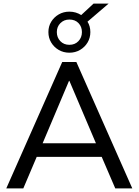

<svg xmlns="http://www.w3.org/2000/svg" viewBox="-20 -1051 773 1071"><path d="M15 0 327 -705H406L718 0H623L537 -200L580 -176H152L195 -200L110 0ZM365 -600 209 -231 185 -252H547L524 -231L367 -600ZM367 -757Q334 -757 307.5 -772.5Q281 -788 265.5 -814Q250 -840 250 -872Q250 -904 265.5 -929.5Q281 -955 307.5 -970.5Q334 -986 367 -986Q386 -986 402.5 -981Q419 -976 433 -967L502 -1031H586L468 -930Q476 -918 480 -903Q484 -888 484 -872Q484 -840 468.5 -814Q453 -788 426.5 -772.5Q400 -757 367 -757ZM367 -801Q398 -801 417.5 -821.5Q437 -842 437 -872Q437 -902 418 -922Q399 -942 367 -942Q337 -942 317 -922Q297 -902 297 -872Q297 -842 316.5 -821.5Q336 -801 367 -801Z"/></svg>

Font: Nunito Sans 12pt ExtraLight 12pt Medium
Style: Regular
Weight: 500
Version: Version 3.101;gftools[0.9.27]